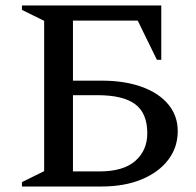

<svg xmlns="http://www.w3.org/2000/svg" viewBox="-20 -680 715 700"><path d="M349 0H60V-16L141 -56V-604L60 -644V-660H568V-462H552L482 -605H246V-386H350Q434 -386 496.5 -363.5Q559 -341 593.5 -299.5Q628 -258 628 -202Q628 -143 593.5 -97.5Q559 -52 496.5 -26Q434 0 349 0ZM335 -333H246V-55H342Q430 -55 473.5 -93.5Q517 -132 517 -194Q517 -267 473 -300Q429 -333 335 -333Z"/></svg>

Font: Spectral SC Medium
Style: Regular
Weight: 500
Designer: Jean-Baptiste Levee
Foundry: Production Type
Version: Version 2.001